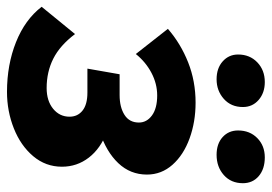

<svg xmlns="http://www.w3.org/2000/svg" viewBox="-144 -634 781 552"><g transform="rotate(90 247.0 -358.5)"><path d="M-9 -87.2 69.4 -183.2Q102.2 -139.8 140.2 -120.7Q178.2 -101.6 224.6 -101.6Q261.4 -101.6 284.2 -120.2Q307 -138.8 307 -167.4Q307 -190.8 289.4 -204.8Q271.8 -218.8 237.6 -218.8H168.8L185 -311.4H244.8Q279.6 -311.4 301.7 -325.4Q323.8 -339.4 323.8 -366.8Q323.8 -389.4 303.4 -404.4Q283 -419.4 245.8 -419.4Q212.2 -419.4 180.9 -402.9Q149.6 -386.4 126.8 -358L54.4 -450.2Q96.8 -487 150.8 -508.4Q204.8 -529.8 266.8 -529.8Q322 -529.8 369.5 -512.5Q417 -495.2 445.2 -463.4Q473.4 -431.6 473.4 -390Q473.4 -342.2 440.6 -307.6Q407.8 -273 350.8 -254.4L351.2 -274.6Q398.4 -256.8 424.6 -222.9Q450.8 -189 450.8 -145.6Q450.8 -98.8 420.5 -62.9Q390.2 -27 340.6 -7.3Q291 12.4 235.6 12.4Q157.6 12.4 92.7 -13.5Q27.8 -39.4 -9 -87.2ZM128.2 -652Q128.2 -685.6 150.7 -707.2Q173.2 -728.8 207.4 -728.8Q238.4 -728.8 258.8 -711.1Q279.2 -693.4 279.2 -665.8Q279.2 -631.8 255.8 -611Q232.4 -590.2 199.4 -590.2Q167.6 -590.2 147.9 -607.8Q128.2 -625.4 128.2 -652ZM346.6 -652Q346.6 -685.6 368.5 -707.2Q390.4 -728.8 424 -728.8Q457.4 -728.8 477.8 -711.4Q498.2 -694 498.2 -665.8Q498.2 -631.8 474.8 -611Q451.4 -590.2 416.6 -590.2Q384.8 -590.2 365.7 -607.5Q346.6 -624.8 346.6 -652Z"/></g></svg>

Font: Fixel Italic Variable 20240409 Display Thin
Style: Italic
Weight: 100
Italic angle: -10°
Designer: AlfaBravo + MacPaw
Foundry: Kyrylo Tkachov, Marchela Mozhyna, Serhii Makarenko, Maria Weinstein, Zakhar Kryvoshyya
Version: Version 1.211;Glyphs 3.2 (3225)